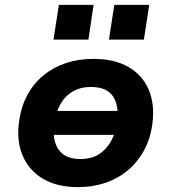

<svg xmlns="http://www.w3.org/2000/svg" viewBox="-20 -755 702 786"><path d="M299 11Q213 11 155.5 -23.5Q98 -58 72.5 -118.5Q47 -179 58 -256Q66 -318 92 -366Q118 -414 158.5 -447Q199 -480 250.5 -497Q302 -514 362 -514Q449 -514 506.5 -480.5Q564 -447 589 -387.5Q614 -328 604 -250Q596 -187 569.5 -139Q543 -91 503 -57.5Q463 -24 411.5 -6.5Q360 11 299 11ZM309 -104Q353 -104 384 -123Q415 -142 434.5 -177Q454 -212 459 -259Q468 -324 442 -361.5Q416 -399 352 -399Q310 -399 278 -380.5Q246 -362 227 -328Q208 -294 202 -247Q193 -181 220 -142.5Q247 -104 309 -104ZM158 -203 174 -301H503L487 -203ZM426 -593 448 -735H591L569 -593ZM199 -593 221 -735H363L342 -593Z"/></svg>

Font: Nunito Sans 7pt ExtraBold
Style: Italic
Weight: 800
Italic angle: -9°
Designer: Vernon Adams
Foundry: Vernon Adams
Version: Version 3.101;gftools[0.9.27]